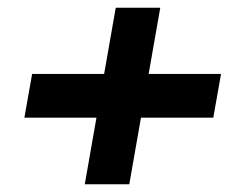

<svg xmlns="http://www.w3.org/2000/svg" viewBox="-20 -537 619 496"><path d="M199 -61 279 -517H394L314 -61ZM43 -233 63 -346H551L531 -233Z"/></svg>

Font: DM Sans 20pt
Style: Bold Italic
Weight: 700
Italic angle: -10°
Version: Version 4.004;gftools[0.9.30]